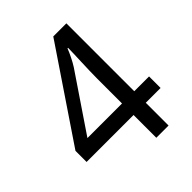

<svg xmlns="http://www.w3.org/2000/svg" viewBox="-201 -836 954 954"><g transform="rotate(-45 275.5 -359.0)"><path d="M341 -160H11V-238L335 -718H427V-241H531V-160H427V0H341ZM341 -241V-415Q341 -442 342 -472Q343 -502 344 -531Q345 -560 346 -585Q347 -610 347 -626H343Q336 -607 323 -581Q310 -555 299 -538L98 -241Z"/></g></svg>

Font: hexsinhala15
Style: Book
Weight: 400
Designer: Jelle Bosma - Monotype Design Team
Foundry: Monotype Imaging Inc.
Version: Version 2.003